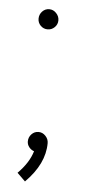

<svg xmlns="http://www.w3.org/2000/svg" viewBox="-45 -466 268 598"><g transform="rotate(5 89.0 -167.5)"><path d="M54.2 -405.8Q54.2 -418.9 63.2 -428.5Q72.3 -438 85 -438Q97.7 -438 106.9 -428.2Q116.2 -418.5 116.2 -405.8Q116.2 -393.1 106.9 -384Q97.7 -375 85 -375Q72.3 -375 63.2 -384Q54.2 -393.1 54.2 -405.8ZM54.2 -22Q54.2 -35.2 63.2 -44.7Q72.3 -54.2 85 -54.2Q97.7 -54.2 106.9 -44.4Q116.2 -34.7 116.2 -22Q116.2 43 56.2 103L30.8 78.1Q65.4 43.5 76.2 6.8Q66.9 3.9 60.5 -4.2Q54.2 -12.2 54.2 -22Z"/></g></svg>

Font: RawengulkPcs
Style: Regular
Weight: 400
Version: Version 0.92